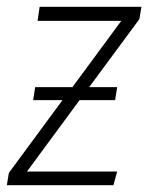

<svg xmlns="http://www.w3.org/2000/svg" viewBox="-32 -542 434 562"><path d="M382 -522 376 -486 229 -287H311L305 -249H201L47 -40H311L300 0H-12L-6 -36L151 -249H65L71 -287H180L323 -481H78L84 -522Z"/></svg>

Font: Fira Sans Condensed ExtraLight
Style: Italic
Weight: 275
Width: 3
Italic angle: -8°
Designer: Carrois Corporate & Edenspiekermann AG
Foundry: Carrois Corporate GbR & Edenspiekermann AG
Version: Version 4.203